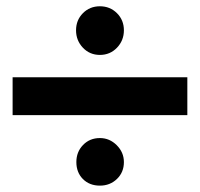

<svg xmlns="http://www.w3.org/2000/svg" viewBox="-20 -579 634 609"><path d="M242.9 -537.1Q264.6 -559.1 296.9 -559.1Q329.1 -559.1 351.1 -537.1Q373 -515.1 373 -482.9Q373 -450.7 351.1 -427.7Q329.1 -404.8 296.9 -404.8Q264.6 -404.8 242.9 -427.7Q221.2 -450.7 221.2 -482.9Q221.2 -515.1 242.9 -537.1ZM574.2 -334V-213.9H20V-334ZM296.9 -141.1Q327.6 -141.1 350.3 -118.4Q373 -95.7 373 -64.9Q373 -32.7 351.1 -11.5Q329.1 9.8 296.9 9.8Q263.7 9.8 242.9 -11.2Q222.2 -32.2 222.2 -64.9Q222.2 -97.2 243.4 -119.1Q264.6 -141.1 296.9 -141.1Z"/></svg>

Font: Stilu SemiBold
Style: Regular
Weight: 600
Designer: Genilson Lima Santos
Foundry: Genilson Lima Santos
Version: Version 1.200;PS 001.200;hotconv 1.0.88;makeotf.lib2.5.64775